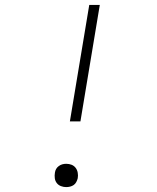

<svg xmlns="http://www.w3.org/2000/svg" viewBox="-20 -755 640 783"><path d="M265 -260 344 -735H387L308 -260ZM250 8Q239 8 228.5 4Q218 0 211.5 -8.5Q205 -17 203.5 -28Q202 -39 204 -51Q205 -59 209 -66Q213 -73 220 -78Q227 -83 234.5 -85Q242 -87 250 -87Q262 -87 272 -83Q282 -79 288.5 -70.5Q295 -62 297 -50.5Q299 -39 297 -28Q295 -20 291 -12.5Q287 -5 280.5 -0.5Q274 4 266 6Q258 8 250 8Z"/></svg>

Font: Iosevka Curly XLtEx
Style: Italic
Weight: 200
Width: 7
Italic angle: -9°
Monospace: yes
Designer: Belleve Invis
Foundry: Belleve Invis
Version: Version 11.1.0; ttfautohint (v1.8.3)